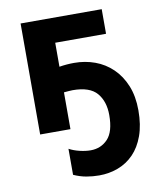

<svg xmlns="http://www.w3.org/2000/svg" viewBox="-87 -615 777 930"><g transform="rotate(-10 301.0 -150.5)"><path d="M78 -546H477V-425H227V-307Q263 -313 300 -313Q354 -313 402 -295.5Q450 -278 487 -242.5Q524 -207 545.5 -154.5Q567 -102 567 -33Q567 39 548 91.5Q529 144 496 178Q463 212 419 228.5Q375 245 326 245Q294 245 263 239.5Q232 234 201 220V92Q223 104 252 111Q281 118 306 118Q357 118 390.5 82.5Q424 47 424 -35Q424 -102 389 -143Q354 -184 270 -184Q262 -184 250 -183Q238 -182 227 -181V0H78Z"/></g></svg>

Font: BC Sans
Style: Bold
Weight: 700
Designer: Monotype Design Team
Province of B.C.
Foundry: Monotype Imaging Inc.
Version: Version 2.000;GOOG;noto-source:20170915:90ef993387c0